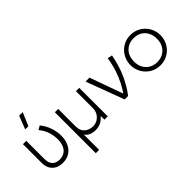

<svg xmlns="http://www.w3.org/2000/svg" viewBox="-47 -1414 2287 2287"><g transform="rotate(-45 1096.0 -271.0)"><path d="M256 15Q196 15 155.8 -8.8Q115.5 -32.5 95.2 -71.5Q75 -110.5 75 -157V-480H131V-174Q131 -106 164.5 -73Q198 -40 255 -40Q295 -40.5 324.2 -54.5Q353.5 -68.5 372.5 -93.5Q391.5 -118.5 400.8 -152.8Q410 -187 410 -228Q410 -272.5 400.5 -315Q391 -357.5 372 -396.2Q353 -435 324.5 -467.5L374 -496.5Q421.5 -439 445.8 -368.5Q470 -298 470 -228Q470 -160.5 445.8 -105.5Q421.5 -50.5 373.8 -17.8Q326 15 256 15ZM218 -585 283 -752H343L272 -585Z M612.5 210V-480H668.5V-185Q668.5 -112.5 712 -75.8Q755.5 -39 818.5 -39Q857 -39 891 -58.5Q925 -78 946.2 -113.2Q967.5 -148.5 967.5 -195V-480H1023.5V0H967.5V-63Q934.5 -23.5 894.5 -4.2Q854.5 15 809.5 15Q764.5 15 727.8 0.5Q691 -14 668.5 -49V210Z M1308.5 0 1129.5 -480H1195.5L1355 -37.5L1339 -50.5Q1375.5 -101 1409.8 -166.2Q1444 -231.5 1471 -312.5Q1498 -393.5 1512.5 -490L1572.5 -477.5Q1545 -329.5 1491.5 -210.5Q1438 -91.5 1366.5 0Z M1899 15Q1826.5 15 1769.2 -19.8Q1712 -54.5 1679 -112.5Q1646 -170.5 1646 -240Q1646 -292 1665 -338.2Q1684 -384.5 1718.2 -419.8Q1752.5 -455 1798.5 -475Q1844.5 -495 1899 -495Q1971.5 -495 2028.8 -460.2Q2086 -425.5 2119 -367.5Q2152 -309.5 2152 -240Q2152 -188 2133 -141.8Q2114 -95.5 2080 -60.2Q2046 -25 1999.8 -5Q1953.5 15 1899 15ZM1899 -39Q1955.5 -39 1999 -63.8Q2042.5 -88.5 2067.2 -133.5Q2092 -178.5 2092 -240Q2092 -301.5 2067.2 -346.8Q2042.5 -392 1999 -416.5Q1955.5 -441 1899 -441Q1842.5 -441 1799 -416.5Q1755.5 -392 1730.8 -346.8Q1706 -301.5 1706 -240Q1706 -178.5 1730.8 -133.5Q1755.5 -88.5 1799 -63.8Q1842.5 -39 1899 -39Z"/></g></svg>

Font: Geologica Roman Thin
Style: Regular
Weight: 250
Designer: Sindre Bremnes, Frode Helland
Foundry: Monokrom Skriftforlag AS
Version: Version 1.010;gftools[0.9.28]